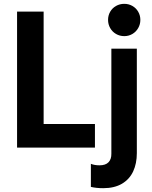

<svg xmlns="http://www.w3.org/2000/svg" viewBox="-20 -781 803 1016"><path d="M70.3 -719.7H210.9V-125H482.4V0H70.3ZM460.9 208V85.9Q480 93.8 506.8 93.8Q538.6 93.8 554.2 77.6Q569.8 61.5 569.3 32.2V-523.4H704.1V29.3Q704.1 84 684.8 125.7Q665.5 167.5 625.5 191.2Q585.4 214.8 526.4 214.8Q489.7 214.8 460.9 208ZM551.8 -675.8Q551.8 -699.2 563 -718.8Q574.2 -738.3 594 -749.5Q613.8 -760.7 637.7 -760.7Q661.1 -760.7 680.7 -749.5Q700.2 -738.3 711.4 -718.8Q722.7 -699.2 722.7 -675.8Q722.7 -652.3 711.4 -632.6Q700.2 -612.8 680.7 -601.3Q661.1 -589.8 637.7 -589.8Q613.8 -589.8 594 -601.3Q574.2 -612.8 563 -632.6Q551.8 -652.3 551.8 -675.8Z"/></svg>

Font: Reddit Sans Strawberry
Style: Bold
Weight: 700
Designer: Stephen Hutchings
Foundry: Reddit
Version: Version 1.013